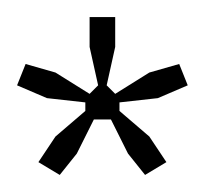

<svg xmlns="http://www.w3.org/2000/svg" viewBox="-20 -720 240 225"><path d="M105 -620 115 -665V-700H85V-665L95 -620ZM95 -620 85 -610 80 -600V-590L90 -580H110L120 -590V-600L115 -610L105 -620ZM85 -610 45 -635 10 -645 0 -620 35 -605 80 -600ZM115 -610 120 -600 165 -605 200 -620 190 -645 155 -635ZM80 -590 45 -560 25 -530 50 -515 70 -540 90 -580ZM120 -590 110 -580 130 -540 150 -515 175 -530 155 -560Z"/></svg>

Font: Millimetre
Style: Light
Weight: 200
Designer: Jérémy Landes
Version: Version 1.0